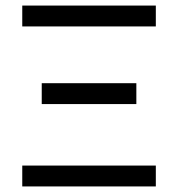

<svg xmlns="http://www.w3.org/2000/svg" viewBox="-20 -670 640 690"><path d="M60 -650H540V-575H60ZM60 -75H540V0H60ZM130 -371H470V-296H130Z"/></svg>

Font: Syne
Style: Regular
Weight: 400
Designer: Lucas Descroix
Foundry: Bonjour Monde
Version: Version 2.200